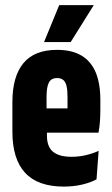

<svg xmlns="http://www.w3.org/2000/svg" viewBox="-20 -700 424 728"><path d="M222 7.5Q123.5 7.5 75.2 -44.8Q27 -97 27 -200.5V-313Q27 -410 68.8 -460.5Q110.5 -511 196.5 -511Q252 -511 288.5 -489.5Q325 -468 342.8 -425.8Q360.5 -383.5 360.5 -321V-284Q360.5 -262 359 -240.2Q357.5 -218.5 353.5 -197H236Q236 -242 236 -275.2Q236 -308.5 236 -333Q236 -357.5 232.5 -373Q229 -388.5 220.5 -396.2Q212 -404 196.5 -404Q174 -404 165.2 -386.8Q156.5 -369.5 156.5 -333V-252.5L158 -230.5V-185.5Q158 -164.5 163.8 -149.2Q169.5 -134 181.2 -124.5Q193 -115 210.2 -110.2Q227.5 -105.5 251 -105.5Q280 -105.5 306 -111.8Q332 -118 354 -128L346 -20Q323 -7.5 290.8 0Q258.5 7.5 222 7.5ZM111 -197V-289H324.5V-197ZM204.5 -680.5H335.5L248 -540.5H147Z"/></svg>

Font: Anek Latin Condensed
Style: Bold
Weight: 700
Width: 3
Designer: Yesha Goshar
Foundry: Ek Type
Version: Version 1.003